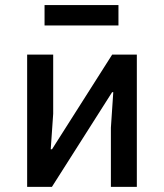

<svg xmlns="http://www.w3.org/2000/svg" viewBox="-20 -729 640 749"><path d="M85.9 0H182.5L417.3 -369.3H421.9L412.6 -230.8V0H513.8V-516H417.6L182.9 -146.7H177.9L187.5 -285.2V-516H85.9ZM153.8 -629.6H442.1V-709.2H153.8Z"/></svg>

Font: Margiela Mono Medium
Style: Regular
Weight: 500
Designer: Mike Abbink, Paul van der Laan, Pieter van Rosmalen
Foundry: Bold Monday
Version: Version 2.003 2021